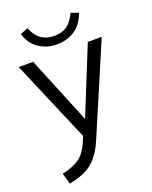

<svg xmlns="http://www.w3.org/2000/svg" viewBox="-167 -784 875 1102"><g transform="rotate(-20 270.5 -233.5)"><path d="M64 227 45 160Q115 144 151.5 117.5Q188 91 212 36L229 -4L17 -502H105L273 -92L439 -502H524L292 42Q265 106 232 143Q199 180 157.5 198.5Q116 217 64 227ZM269 -549Q208 -549 160.5 -580.5Q113 -612 93 -676L141 -694Q176 -600 270 -600Q318 -600 349 -621.5Q380 -643 403 -693L449 -676Q423 -608 376 -578.5Q329 -549 269 -549Z"/></g></svg>

Font: Mulish
Style: Regular
Weight: 400
Designer: Vernon Adams
Foundry: Vernon Adams
Version: Version 3.603; ttfautohint (v1.8.3)